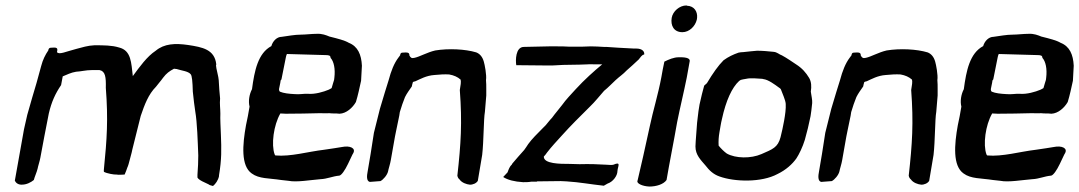

<svg xmlns="http://www.w3.org/2000/svg" viewBox="-20 -672 3957 704"><path d="M35 -9C38 -1 48 6 61 5C77 5 93 -3 104 -12C107 -24 115 -41 118 -54C119 -61 126 -82 128 -94C142 -167 143 -177 159 -256C169 -299 183 -329 204 -360L210 -392C225 -398 240 -406 259 -409C278 -410 295 -415 316 -415H345C366 -411 369 -390 368 -350C377 -234 372 -161 361 -52C360 -48 361 -45 361 -42C371 -36 400 -31 407 -32C416 -30 428 -32 437 -32C440 -39 445 -51 447 -58C449 -61 454 -78 456 -87C459 -100 463 -111 465 -123C475 -166 481 -184 496 -247C510 -288 524 -326 552 -354C560 -365 568 -373 578 -387C590 -403 601 -411 618 -420C621 -420 624 -419 626 -419C627 -419 629 -419 631 -418C646 -413 670 -411 679 -400C684 -395 686 -373 687 -336C690 -307 693 -282 696 -263C703 -223 705 -153 707 -102C707 -81 706 -56 704 -31V-21C709 -11 733 -2 745 4C748 7 754 8 761 10C770 3 780 -11 783 -26V-29C793 -88 792 -125 790 -177C789 -203 787 -239 788 -255C788 -275 785 -290 787 -311C785 -331 783 -355 782 -378C782 -388 772 -423 772 -432L773 -436C767 -491 722 -499 670 -507C622 -514 582 -512 551 -486C519 -465 492 -427 467 -393C461 -441 462 -487 416 -498C390 -506 360 -506 326 -506C302 -505 280 -498 261 -493C222 -483 196 -470 189 -481L190 -487C192 -499 182 -498 167 -497C162 -497 158 -495 157 -487C146 -471 137 -453 131 -430L114 -368L98 -314L80 -251L68 -198L35 -13C34 -12 34 -10 35 -9Z M904 -345C894 -326 890 -301 895 -281C891 -257 887 -235 882 -213C869 -141 863 -64 903 -36C930 -16 966 -19 1011 -12L1038 -9C1067 -3 1118 -12 1155 -15C1180 -16 1200 -26 1224 -28C1232 -29 1245 -48 1256 -71C1265 -89 1273 -108 1275 -110C1286 -129 1263 -139 1234 -133C1217 -130 1196 -127 1169 -123C1109 -116 1046 -97 990 -102C988 -103 988 -105 987 -106C974 -141 983 -213 1008 -256C1014 -256 1020 -255 1028 -255C1056 -255 1125 -256 1153 -257C1165 -257 1176 -256 1187 -257C1194 -256 1201 -256 1207 -256C1211 -256 1217 -256 1225 -255C1250 -256 1273 -277 1285 -298C1293 -324 1298 -349 1304 -376C1305 -395 1306 -413 1307 -431C1305 -472 1292 -502 1259 -515C1244 -524 1220 -530 1188 -538C1176 -543 1161 -549 1142 -548C1123 -548 1100 -545 1084 -545C1060 -545 1036 -540 1013 -537C995 -537 980 -521 975 -503C926 -477 913 -413 904 -345ZM1003 -345C1004 -353 1008 -366 1009 -377C1011 -380 1011 -379 1012 -381L1028 -461C1029 -466 1030 -470 1032 -474L1174 -470C1187 -470 1192 -468 1192 -460C1204 -447 1210 -420 1206 -387L1205 -379C1203 -375 1201 -364 1196 -349C1194 -347 1188 -345 1185 -343C1166 -335 1135 -326 1110 -328C1092 -329 1079 -325 1059 -327C1040 -328 1020 -330 1006 -336C1004 -338 1003 -341 1003 -345Z M1351 -185C1347 -159 1343 -134 1339 -108L1328 -43C1325 -28 1323 -8 1336 -5L1375 -8C1385 -13 1400 -30 1403 -44C1404 -51 1411 -72 1413 -85L1425 -153C1429 -178 1435 -203 1444 -248L1446 -261C1452 -281 1458 -299 1465 -316C1472 -330 1481 -342 1490 -355C1491 -359 1492 -366 1494 -371C1495 -372 1498 -373 1503 -374C1521 -382 1543 -395 1573 -397C1592 -399 1611 -400 1627 -399C1644 -396 1658 -390 1669 -380C1671 -372 1669 -359 1666 -342C1675 -221 1670 -145 1657 -28C1658 -22 1661 -17 1665 -14C1673 -2 1691 4 1702 5C1713 6 1727 0 1732 -9L1748 -104C1754 -156 1753 -234 1758 -262L1763 -322V-347C1763 -357 1763 -368 1762 -378C1765 -397 1757 -436 1754 -446C1749 -464 1739 -475 1726 -480C1686 -492 1625 -495 1576 -487C1546 -480 1519 -464 1500 -460C1489 -457 1485 -461 1481 -469C1482 -481 1471 -480 1456 -479C1451 -479 1448 -477 1447 -469C1445 -466 1443 -464 1441 -461C1425 -440 1414 -412 1405 -378L1391 -333L1373 -273C1366 -244 1358 -214 1351 -185Z M1873 -433 1976 -432H2007L2045 -434C2066 -434 2084 -435 2105 -435L2134 -436C2142 -437 2155 -436 2162 -436H2188C2159 -412 2123 -380 2091 -345C2073 -325 2056 -308 2041 -287C2029 -271 2017 -258 2004 -240C1995 -231 1989 -222 1981 -213L1972 -204C1950 -182 1930 -162 1917 -144C1912 -136 1907 -129 1902 -122L1894 -113C1887 -105 1875 -92 1860 -74C1859 -72 1857 -71 1857 -69C1849 -62 1845 -51 1841 -40L1825 -23C1842 -12 1866 -6 1898 -4C1908 -4 1918 -4 1929 -6H1948L1950 -7L2036 -8C2043 -8 2050 -7 2057 -7C2106 -4 2146 4 2194 9C2199 6 2203 4 2208 1C2227 -5 2244 -27 2244 -45C2245 -62 2259 -81 2229 -68C2222 -66 2211 -68 2204 -68C2172 -70 2142 -71 2105 -70C2091 -70 2081 -71 2069 -71C2034 -71 1973 -71 1974 -98C1978 -102 1982 -107 1986 -113C2003 -135 2021 -154 2040 -175C2075 -214 2102 -240 2143 -281C2161 -298 2179 -321 2195 -339C2210 -351 2224 -366 2237 -378C2252 -392 2264 -399 2278 -414C2291 -425 2307 -440 2322 -454C2327 -460 2334 -472 2342 -472C2344 -483 2335 -494 2313 -494H2304L2248 -497L2203 -500H2194C2178 -501 2161 -502 2146 -502L2117 -501H2064C2050 -502 2037 -502 2023 -502H1993L1901 -500C1870 -500 1870 -450 1873 -433Z M2317 -8C2315 1 2336 11 2361 12C2386 12 2413 4 2424 -12C2435 -77 2450 -150 2463 -225C2474 -280 2487 -332 2498 -387L2509 -448C2510 -456 2502 -463 2468 -462C2451 -462 2432 -454 2416 -446C2412 -427 2408 -408 2405 -389C2393 -325 2374 -264 2363 -211C2345 -127 2330 -62 2318 -11ZM2443 -607C2438 -578 2451 -554 2482 -554C2507 -554 2529 -575 2535 -600L2536 -607C2538 -629 2526 -650 2499 -651C2498 -651 2498 -652 2497 -652C2471 -652 2447 -630 2443 -607Z M2545 -289C2542 -273 2540 -257 2538 -239L2536 -222L2531 -155C2531 -148 2530 -142 2530 -135C2530 -104 2549 -86 2567 -65C2580 -48 2595 -33 2618 -25C2673 -5 2772 -2 2831 -34C2862 -49 2885 -70 2900 -91C2910 -106 2923 -133 2931 -159C2939 -187 2946 -216 2952 -246C2954 -258 2956 -274 2958 -294C2959 -305 2955 -321 2953 -336C2956 -355 2955 -372 2947 -386C2935 -406 2921 -422 2899 -436C2887 -444 2864 -460 2847 -469C2837 -472 2830 -481 2816 -482C2798 -484 2775 -486 2756 -486C2739 -484 2728 -484 2706 -481C2700 -481 2693 -480 2688 -479C2668 -472 2651 -464 2633 -451C2614 -432 2594 -404 2572 -367L2562 -358C2557 -340 2551 -317 2545 -289ZM2618 -187C2621 -203 2623 -219 2627 -235C2642 -304 2664 -351 2690 -375C2692 -376 2694 -378 2696 -379C2700 -380 2708 -382 2716 -383C2733 -387 2756 -384 2775 -383C2777 -383 2777 -382 2779 -382C2797 -380 2821 -362 2836 -351C2840 -349 2841 -347 2843 -345C2849 -328 2860 -306 2861 -291C2862 -273 2859 -252 2855 -229C2851 -208 2847 -188 2842 -169C2832 -131 2813 -125 2772 -107C2733 -90 2677 -91 2645 -109C2636 -115 2622 -129 2615 -138C2614 -154 2615 -170 2618 -187Z M3006 -185C3002 -159 2998 -134 2994 -108L2983 -43C2980 -28 2978 -8 2991 -5L3030 -8C3040 -13 3055 -30 3058 -44C3059 -51 3066 -72 3068 -85L3080 -153C3084 -178 3090 -203 3099 -248L3101 -261C3107 -281 3113 -299 3120 -316C3127 -330 3136 -342 3145 -355C3146 -359 3147 -366 3149 -371C3150 -372 3153 -373 3158 -374C3176 -382 3198 -395 3228 -397C3247 -399 3266 -400 3282 -399C3299 -396 3313 -390 3324 -380C3326 -372 3324 -359 3321 -342C3330 -221 3325 -145 3312 -28C3313 -22 3316 -17 3320 -14C3328 -2 3346 4 3357 5C3368 6 3382 0 3387 -9L3403 -104C3409 -156 3408 -234 3413 -262L3418 -322V-347C3418 -357 3418 -368 3417 -378C3420 -397 3412 -436 3409 -446C3404 -464 3394 -475 3381 -480C3341 -492 3280 -495 3231 -487C3201 -480 3174 -464 3155 -460C3144 -457 3140 -461 3136 -469C3137 -481 3126 -480 3111 -479C3106 -479 3103 -477 3102 -469C3100 -466 3098 -464 3096 -461C3080 -440 3069 -412 3060 -378L3046 -333L3028 -273C3021 -244 3013 -214 3006 -185Z M3514 -345C3504 -326 3500 -301 3505 -281C3501 -257 3497 -235 3492 -213C3479 -141 3473 -64 3513 -36C3540 -16 3576 -19 3621 -12L3648 -9C3677 -3 3728 -12 3765 -15C3790 -16 3810 -26 3834 -28C3842 -29 3855 -48 3866 -71C3875 -89 3883 -108 3885 -110C3896 -129 3873 -139 3844 -133C3827 -130 3806 -127 3779 -123C3719 -116 3656 -97 3600 -102C3598 -103 3598 -105 3597 -106C3584 -141 3593 -213 3618 -256C3624 -256 3630 -255 3638 -255C3666 -255 3735 -256 3763 -257C3775 -257 3786 -256 3797 -257C3804 -256 3811 -256 3817 -256C3821 -256 3827 -256 3835 -255C3860 -256 3883 -277 3895 -298C3903 -324 3908 -349 3914 -376C3915 -395 3916 -413 3917 -431C3915 -472 3902 -502 3869 -515C3854 -524 3830 -530 3798 -538C3786 -543 3771 -549 3752 -548C3733 -548 3710 -545 3694 -545C3670 -545 3646 -540 3623 -537C3605 -537 3590 -521 3585 -503C3536 -477 3523 -413 3514 -345ZM3613 -345C3614 -353 3618 -366 3619 -377C3621 -380 3621 -379 3622 -381L3638 -461C3639 -466 3640 -470 3642 -474L3784 -470C3797 -470 3802 -468 3802 -460C3814 -447 3820 -420 3816 -387L3815 -379C3813 -375 3811 -364 3806 -349C3804 -347 3798 -345 3795 -343C3776 -335 3745 -326 3720 -328C3702 -329 3689 -325 3669 -327C3650 -328 3630 -330 3616 -336C3614 -338 3613 -341 3613 -345Z"/></svg>

Font: Vapor
Style: Obl
Weight: 400
Foundry: Cannot Into Space Fonts
Version: Version 0.179